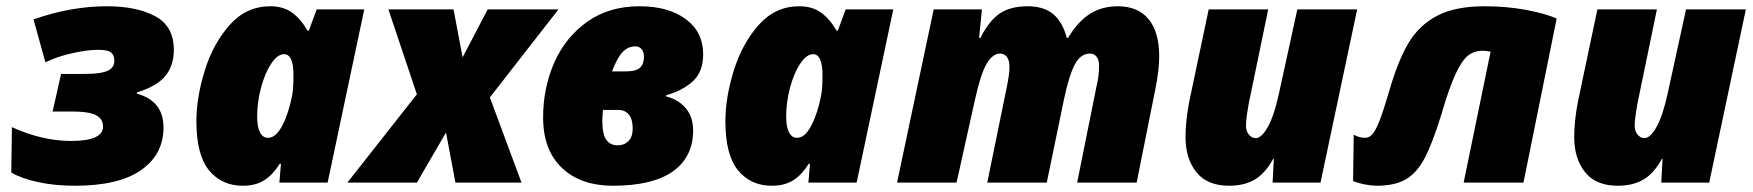

<svg xmlns="http://www.w3.org/2000/svg" viewBox="-20 -583 5596 613"><path d="M16 -32 18 -177Q115 -133 207 -133Q309 -133 309 -179Q309 -203 287 -215Q265 -227 209 -227H148L175 -347H251Q302 -347 323.5 -357Q345 -367 345 -389Q345 -407 334.5 -415.5Q324 -424 293 -424Q259 -424 210 -413Q161 -402 125 -384L87 -521Q206 -563 321 -563Q417 -563 476 -531Q535 -499 535 -424Q535 -373 507.5 -340Q480 -307 417 -288V-284Q502 -261 502 -176Q502 -90 430.5 -40Q359 10 220 10Q155 10 102 -1.5Q49 -13 16 -32Z M607 -196Q607 -271 633.5 -357Q660 -443 713 -503Q766 -563 843 -563Q884 -563 912 -543Q940 -523 962 -485H966L991 -553H1143L1026 0H872L877 -60H873Q852 -26 824.5 -8Q797 10 755 10Q688 10 647.5 -39Q607 -88 607 -196ZM913 -280Q917 -302 917 -343Q917 -410 887 -410Q866 -410 846 -380Q826 -350 813.5 -303.5Q801 -257 801 -210Q801 -178 810 -160.5Q819 -143 836 -143Q861 -143 881.5 -182.5Q902 -222 913 -280Z M1311 -282 1220 -553H1428L1457 -400L1537 -553H1763L1544 -272L1645 0H1434L1404 -160L1311 0H1089Z M1714 -208Q1714 -303 1750 -384Q1786 -465 1855.5 -514Q1925 -563 2022 -563Q2114 -563 2169.5 -522Q2225 -481 2225 -410Q2225 -353 2191.5 -323Q2158 -293 2107 -279V-275Q2145 -266 2169 -238Q2193 -210 2193 -167Q2193 -82 2128.5 -36Q2064 10 1937 10Q1834 10 1774 -47Q1714 -104 1714 -208ZM1976 -355Q2011 -355 2023.5 -367Q2036 -379 2036 -401Q2036 -417 2028.5 -426Q2021 -435 2008 -435Q1985 -435 1967.5 -416.5Q1950 -398 1934 -355ZM2000 -173Q2000 -202 1988 -217Q1976 -232 1954 -232H1905Q1903 -206 1903 -197Q1903 -155 1915.5 -137Q1928 -119 1952 -119Q1973 -119 1986.5 -132.5Q2000 -146 2000 -173Z M2296 -196Q2296 -271 2322.5 -357Q2349 -443 2402 -503Q2455 -563 2532 -563Q2573 -563 2601 -543Q2629 -523 2651 -485H2655L2680 -553H2832L2715 0H2561L2566 -60H2562Q2541 -26 2513.5 -8Q2486 10 2444 10Q2377 10 2336.5 -39Q2296 -88 2296 -196ZM2602 -280Q2606 -302 2606 -343Q2606 -410 2576 -410Q2555 -410 2535 -380Q2515 -350 2502.5 -303.5Q2490 -257 2490 -210Q2490 -178 2499 -160.5Q2508 -143 2525 -143Q2550 -143 2570.5 -182.5Q2591 -222 2602 -280Z M2961 -553H3115L3106 -462H3110Q3138 -517 3172 -540Q3206 -563 3261 -563Q3313 -563 3343 -537.5Q3373 -512 3386 -462H3390Q3421 -514 3459.5 -538.5Q3498 -563 3549 -563Q3613 -563 3647 -522Q3681 -481 3681 -403Q3681 -360 3669 -300L3609 0H3419L3481 -308Q3489 -340 3489 -374Q3489 -392 3481 -402Q3473 -412 3460 -412Q3430 -412 3411.5 -377Q3393 -342 3377 -266L3322 0H3132L3195 -308Q3203 -348 3203 -368Q3203 -391 3194.5 -401.5Q3186 -412 3173 -412Q3150 -412 3131 -381Q3112 -350 3094 -270L3034 0H2844Z M3765 -145Q3765 -197 3777 -259L3839 -553H4029L3967 -253Q3958 -202 3958 -182Q3958 -164 3967.5 -153Q3977 -142 3989 -142Q4008 -142 4028 -178Q4048 -214 4063 -283L4122 -553H4313L4196 0H4043L4047 -76H4045Q4020 -30 3986.5 -10Q3953 10 3904 10Q3834 10 3799.5 -33.5Q3765 -77 3765 -145Z M4300 -5 4302 -153Q4320 -143 4338 -143Q4352 -143 4362.5 -155.5Q4373 -168 4385 -199Q4397 -230 4415 -291Q4442 -386 4476 -444Q4510 -502 4568 -532.5Q4626 -563 4720 -563Q4788 -563 4849 -552Q4910 -541 4950 -524L4844 0H4653L4739 -418Q4725 -421 4714 -421Q4687 -421 4667.5 -406Q4648 -391 4627.5 -347.5Q4607 -304 4582 -218Q4554 -127 4529 -79Q4504 -31 4468.5 -10.5Q4433 10 4376 10Q4360 10 4338.5 6Q4317 2 4300 -5Z M5006 -145Q5006 -197 5018 -259L5080 -553H5270L5208 -253Q5199 -202 5199 -182Q5199 -164 5208.5 -153Q5218 -142 5230 -142Q5249 -142 5269 -178Q5289 -214 5304 -283L5363 -553H5554L5437 0H5284L5288 -76H5286Q5261 -30 5227.5 -10Q5194 10 5145 10Q5075 10 5040.5 -33.5Q5006 -77 5006 -145Z"/></svg>

Font: Noto Sans Display Black
Style: Italic
Weight: 900
Italic angle: -12°
Designer: Monotype Design team
Foundry: Monotype Imaging Inc.
Version: Version 1.000